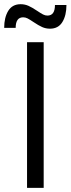

<svg xmlns="http://www.w3.org/2000/svg" viewBox="-24 -903 339 923"><path d="M0 0ZM106 -700.2H186V0H106ZM216.3 -765.1Q196.3 -765.1 178.7 -772.9Q161.1 -780.8 137.2 -796.9Q119.1 -809.1 108.6 -814.5Q98.1 -819.8 87.4 -819.8Q51.3 -819.8 51.3 -769H-3.9Q-3.9 -818.8 15.6 -850.8Q35.2 -882.8 75.2 -882.8Q95.2 -882.8 112.8 -875Q130.4 -867.2 154.3 -851.1Q172.4 -838.9 182.9 -833.5Q193.4 -828.1 204.1 -828.1Q240.2 -828.1 240.2 -878.9H295.4Q295.4 -829.1 275.9 -797.1Q256.3 -765.1 216.3 -765.1Z"/></svg>

Font: Argentum Sans Light
Style: Regular
Weight: 300
Designer: Julieta Ulanovsky (Modified by Cristiano Sobral)
Foundry: Julieta Ulanovsky
Version: Version 1.000; ttfautohint (v1.5.65-e2d9)